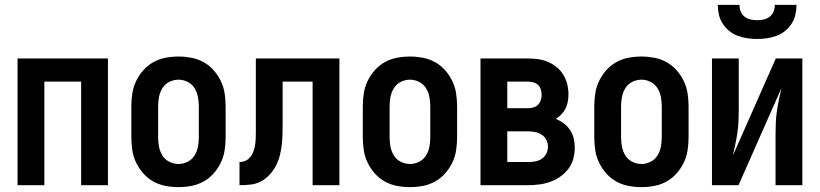

<svg xmlns="http://www.w3.org/2000/svg" viewBox="-20 -760 3365 788"><path d="M52 0V-520H423V0H313V-425H162V0Z M713 8Q686 8 659.5 3Q633 -2 609.5 -15Q586 -28 568 -48.5Q550 -69 538.5 -93Q527 -117 523 -143.5Q519 -170 519 -197V-323Q519 -350 523 -376.5Q527 -403 538.5 -427Q550 -451 568 -471.5Q586 -492 609.5 -505Q633 -518 659.5 -523Q686 -528 713 -528Q739 -528 765.5 -523Q792 -518 815.5 -505Q839 -492 857 -471.5Q875 -451 886.5 -427Q898 -403 902 -376.5Q906 -350 906 -323V-197Q906 -170 902 -143.5Q898 -117 886.5 -93Q875 -69 857 -48.5Q839 -28 815.5 -15Q792 -2 765.5 3Q739 8 713 8ZM713 -87Q732 -87 750 -96Q768 -105 778.5 -122Q789 -139 792.5 -158.5Q796 -178 796 -197V-323Q796 -342 792.5 -361.5Q789 -381 778.5 -398Q768 -415 750 -424Q732 -433 713 -433Q693 -433 675 -424Q657 -415 646.5 -398Q636 -381 632.5 -361.5Q629 -342 629 -323V-197Q629 -178 632.5 -158.5Q636 -139 646.5 -122Q657 -105 675 -96Q693 -87 713 -87Z M963 0V-95Q976 -95 988 -100.5Q1000 -106 1008 -116.5Q1016 -127 1020.5 -139.5Q1025 -152 1027 -165Q1029 -178 1029.5 -191Q1030 -204 1030 -217V-520H1373V0H1263V-425H1140V-257Q1140 -234 1139.5 -211.5Q1139 -189 1136.5 -166.5Q1134 -144 1128.5 -122Q1123 -100 1112.5 -80Q1102 -60 1086.5 -43Q1071 -26 1051 -15.5Q1031 -5 1008.5 -2.5Q986 0 963 0Z M1663 8Q1636 8 1609.5 3Q1583 -2 1559.5 -15Q1536 -28 1518 -48.5Q1500 -69 1488.5 -93Q1477 -117 1473 -143.5Q1469 -170 1469 -197V-323Q1469 -350 1473 -376.5Q1477 -403 1488.5 -427Q1500 -451 1518 -471.5Q1536 -492 1559.5 -505Q1583 -518 1609.5 -523Q1636 -528 1663 -528Q1689 -528 1715.5 -523Q1742 -518 1765.5 -505Q1789 -492 1807 -471.5Q1825 -451 1836.5 -427Q1848 -403 1852 -376.5Q1856 -350 1856 -323V-197Q1856 -170 1852 -143.5Q1848 -117 1836.5 -93Q1825 -69 1807 -48.5Q1789 -28 1765.5 -15Q1742 -2 1715.5 3Q1689 8 1663 8ZM1663 -87Q1682 -87 1700 -96Q1718 -105 1728.5 -122Q1739 -139 1742.5 -158.5Q1746 -178 1746 -197V-323Q1746 -342 1742.5 -361.5Q1739 -381 1728.5 -398Q1718 -415 1700 -424Q1682 -433 1663 -433Q1643 -433 1625 -424Q1607 -415 1596.5 -398Q1586 -381 1582.5 -361.5Q1579 -342 1579 -323V-197Q1579 -178 1582.5 -158.5Q1586 -139 1596.5 -122Q1607 -105 1625 -96Q1643 -87 1663 -87Z M1952 0V-520H2147Q2168 -520 2189 -517Q2210 -514 2229 -506Q2248 -498 2264.5 -484.5Q2281 -471 2292 -453Q2303 -435 2308 -414.5Q2313 -394 2313 -373Q2313 -358 2310.5 -343.5Q2308 -329 2301.5 -315.5Q2295 -302 2284.5 -291Q2274 -280 2261 -272Q2279 -265 2294 -253.5Q2309 -242 2319.5 -226.5Q2330 -211 2334.5 -192.5Q2339 -174 2339 -155Q2339 -132 2333 -109Q2327 -86 2313 -67.5Q2299 -49 2280 -35.5Q2261 -22 2239 -14Q2217 -6 2193.5 -3Q2170 0 2147 0ZM2062 -316H2147Q2158 -316 2169 -319Q2180 -322 2188 -330Q2196 -338 2199.5 -349Q2203 -360 2203 -371Q2203 -382 2199.5 -393Q2196 -404 2188 -411.5Q2180 -419 2169 -422Q2158 -425 2147 -425H2062ZM2062 -95H2147Q2162 -95 2176.5 -97.5Q2191 -100 2203 -108Q2215 -116 2222 -129.5Q2229 -143 2229 -157Q2229 -172 2222.5 -185.5Q2216 -199 2203.5 -207Q2191 -215 2176.5 -218Q2162 -221 2147 -221H2062Z M2613 8Q2586 8 2559.5 3Q2533 -2 2509.5 -15Q2486 -28 2468 -48.5Q2450 -69 2438.5 -93Q2427 -117 2423 -143.5Q2419 -170 2419 -197V-323Q2419 -350 2423 -376.5Q2427 -403 2438.5 -427Q2450 -451 2468 -471.5Q2486 -492 2509.5 -505Q2533 -518 2559.5 -523Q2586 -528 2613 -528Q2639 -528 2665.5 -523Q2692 -518 2715.5 -505Q2739 -492 2757 -471.5Q2775 -451 2786.5 -427Q2798 -403 2802 -376.5Q2806 -350 2806 -323V-197Q2806 -170 2802 -143.5Q2798 -117 2786.5 -93Q2775 -69 2757 -48.5Q2739 -28 2715.5 -15Q2692 -2 2665.5 3Q2639 8 2613 8ZM2613 -87Q2632 -87 2650 -96Q2668 -105 2678.5 -122Q2689 -139 2692.5 -158.5Q2696 -178 2696 -197V-323Q2696 -342 2692.5 -361.5Q2689 -381 2678.5 -398Q2668 -415 2650 -424Q2632 -433 2613 -433Q2593 -433 2575 -424Q2557 -415 2546.5 -398Q2536 -381 2532.5 -361.5Q2529 -342 2529 -323V-197Q2529 -178 2532.5 -158.5Q2536 -139 2546.5 -122Q2557 -105 2575 -96Q2593 -87 2613 -87Z M2902 0V-520H3012V-312Q3012 -288 3011 -264Q3010 -240 3006.5 -216Q3003 -192 2998 -168.5Q2993 -145 2988 -122L3164 -520H3273V0H3163V-208Q3163 -232 3164 -256Q3165 -280 3168.5 -304Q3172 -328 3177 -351.5Q3182 -375 3187 -398L3011 0ZM3087 -600Q3067 -600 3047 -603Q3027 -606 3008 -613Q2989 -620 2973 -633Q2957 -646 2946 -663Q2935 -680 2930.5 -700Q2926 -720 2926 -740H3015Q3015 -726 3020 -713Q3025 -700 3036 -691.5Q3047 -683 3060.5 -680Q3074 -677 3087 -677Q3101 -677 3114.5 -680Q3128 -683 3139 -691.5Q3150 -700 3155 -713Q3160 -726 3160 -740H3249Q3249 -720 3244.5 -700Q3240 -680 3229 -663Q3218 -646 3202 -633Q3186 -620 3167 -613Q3148 -606 3128 -603Q3108 -600 3087 -600Z"/></svg>

Font: Iosevka QP
Style: Bold
Weight: 700
Designer: Belleve Invis
Foundry: Belleve Invis
Version: Version 20.0.0; ttfautohint (v1.8.4)